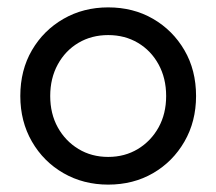

<svg xmlns="http://www.w3.org/2000/svg" viewBox="-20 -490 586 520"><path d="M35 -230Q35 -300 66.5 -354Q98 -408 152 -439Q206 -470 273 -470Q341 -470 394.5 -439Q448 -408 479.5 -354Q511 -300 511 -230Q511 -161 479.5 -106.5Q448 -52 394.5 -21Q341 10 273 10Q206 10 152 -21Q98 -52 66.5 -106.5Q35 -161 35 -230ZM116 -230Q116 -182 136.5 -145Q157 -108 192.5 -86.5Q228 -65 273 -65Q318 -65 353.5 -86.5Q389 -108 409.5 -145Q430 -182 430 -230Q430 -278 409.5 -315.5Q389 -353 353.5 -374Q318 -395 273 -395Q228 -395 192.5 -374Q157 -353 136.5 -315.5Q116 -278 116 -230Z"/></svg>

Font: Jost
Style: Regular
Weight: 400
Version: Version 3.710